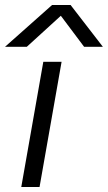

<svg xmlns="http://www.w3.org/2000/svg" viewBox="-32 -747 431 767"><path d="M176 -727H250L379 -560H304L211 -684L75 -560H-12ZM141 -500H214L126 0H53Z"/></svg>

Font: Overused Grotesk
Style: Italic
Weight: 400
Italic angle: -10°
Version: Version 0.003